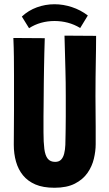

<svg xmlns="http://www.w3.org/2000/svg" viewBox="-20 -875 514 905"><path d="M237 10Q183 10 147 -5.5Q111 -21 88.5 -48.5Q66 -76 55.5 -113Q45 -150 45 -193Q45 -228 45.5 -270.5Q46 -313 46 -355.5Q46 -398 46 -432Q46 -477 46 -520Q46 -563 45.5 -606.5Q45 -650 43 -696L191 -695Q190 -662 189 -625.5Q188 -589 187.5 -553Q187 -517 186.5 -484.5Q186 -452 186 -426Q186 -397 185.5 -372Q185 -347 185 -325Q185 -303 185 -285Q185 -267 185 -252Q185 -204 189 -173Q193 -142 205 -127Q217 -112 240 -112Q258 -112 268 -122.5Q278 -133 282.5 -151Q287 -169 288 -192Q289 -215 289 -239Q289 -249 289.5 -269Q290 -289 290 -326Q290 -363 290 -424Q290 -488 288.5 -540.5Q287 -593 286 -634.5Q285 -676 284 -707L433 -706Q433 -673 432.5 -642.5Q432 -612 431.5 -580Q431 -548 430.5 -510Q430 -472 430 -422Q431 -337 431 -277.5Q431 -218 431 -195Q431 -163 422.5 -127Q414 -91 392.5 -60Q371 -29 333 -9.5Q295 10 237 10ZM117 -742 83 -797Q114 -826 154 -840.5Q194 -855 237 -855Q278 -855 319 -841.5Q360 -828 394 -802L358 -743Q330 -760 299.5 -768Q269 -776 237 -776Q204 -776 173.5 -767.5Q143 -759 117 -742Z"/></svg>

Font: Truculenta Black
Style: Regular
Weight: 900
Version: Version 1.002